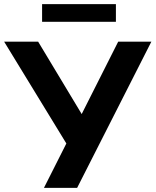

<svg xmlns="http://www.w3.org/2000/svg" viewBox="-41 -906 750 926"><path d="M171 0 279 -214 -21 -705H143L353 -356L529 -705H689L331 0ZM162 -801V-886H518V-801Z"/></svg>

Font: Nunito Sans ExtraBold
Style: Regular
Weight: 800
Designer: Vernon Adams
Foundry: Vernon Adams
Version: Version 3.101; ttfautohint (v1.8.4.7-5d5b);gftools[0.9.27]